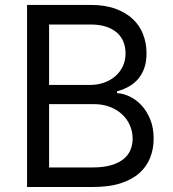

<svg xmlns="http://www.w3.org/2000/svg" viewBox="-20 -747 691 767"><path d="M88.1 -727.3H342.3Q399.5 -727.3 441.4 -712Q483.3 -696.7 510.8 -670.6Q538.4 -644.5 551.8 -609.4Q565.3 -574.2 565.3 -534.1Q565.3 -498.9 555.8 -473.2Q546.2 -447.4 529.8 -429.3Q513.5 -411.2 492.2 -399.9Q470.9 -388.5 447.4 -382.1V-375Q472.7 -373.6 498.6 -361.2Q524.5 -348.7 545.6 -325.8Q566.8 -302.9 580.3 -269.7Q593.8 -236.5 593.8 -193.2Q593.8 -152.3 579.9 -117Q566.1 -81.7 536.8 -55.6Q507.5 -29.5 461.5 -14.7Q415.5 0 350.9 0H88.1ZM350.9 -78.1Q394.2 -78.1 424.4 -87.2Q454.5 -96.2 473.5 -111.7Q492.5 -127.1 501.2 -148.3Q509.9 -169.4 509.9 -193.2Q509.9 -220.9 499.1 -245.9Q488.3 -271 468.2 -289.8Q448.2 -308.6 419.6 -319.8Q391 -331 355.1 -331H176.1V-78.1ZM339.5 -407.7Q369.3 -407.7 395.2 -416.7Q421.2 -425.8 440.3 -442.3Q459.5 -458.8 470.5 -482.1Q481.5 -505.3 481.5 -534.1Q481.5 -558.2 473.4 -579.2Q465.2 -600.1 448.2 -615.6Q431.1 -631 404.8 -640.1Q378.6 -649.1 342.3 -649.1H176.1V-407.7Z"/></svg>

Font: Fast_Sans-Dotted
Style: Regular
Weight: 400
Version: Version 3.018